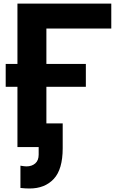

<svg xmlns="http://www.w3.org/2000/svg" viewBox="-20 -819 662 1069"><path d="M11.7 -335.9V-462.9H77.1V-798.8H599.6V-660.2H238.3V-462.9H458V-335.9H238.3V-131.8H329.1V5.9Q329.1 124 279.3 177.2Q229.5 230.5 144.5 230.5Q120.1 230.5 93.8 227.5V103.5Q117.2 107.4 127 107.4Q157.2 107.4 176.3 90.8Q195.3 74.2 195.3 42V0H77.1V-335.9Z"/></svg>

Font: Gothic A1 Black
Style: Regular
Weight: 900
Version: Version 2.50